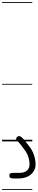

<svg xmlns="http://www.w3.org/2000/svg" viewBox="-25 -1349 360 1832"><path d="M103.5 354Q87.5 354 76 349.2Q64.5 344.5 64.5 326Q64.5 308.5 75.2 304.5Q86 300.5 103.5 300.5H161.5Q207 300.5 232 278.5Q257 256.5 257 219Q257 200.5 252.8 177.2Q248.5 154 238.2 129Q228 104 210 81.5Q195.5 62.5 177.8 38.2Q160 14 135 -9Q127.5 -16 129 -25.8Q130.5 -35.5 138 -42.8Q145.5 -50 155 -50Q162 -50 166.2 -49Q170.5 -48 181 -39.5Q200 -23.5 219 2Q238 27.5 253.5 46.5Q282.5 82 298.5 128.8Q314.5 175.5 314.5 220Q314.5 256 295.5 286.5Q276.5 317 239.2 335.5Q202 354 147 354ZM103.5 354Q87.5 354 76 349.2Q64.5 344.5 64.5 326Q64.5 308.5 75.2 304.5Q86 300.5 103.5 300.5H161.5Q207 300.5 232 278.5Q257 256.5 257 219Q257 200.5 252.8 177.2Q248.5 154 238.2 129Q228 104 210 81.5Q195.5 62.5 177.8 38.2Q160 14 135 -9Q127.5 -16 129 -25.8Q130.5 -35.5 138 -42.8Q145.5 -50 155 -50Q162 -50 166.2 -49Q170.5 -48 181 -39.5Q200 -23.5 219 2Q238 27.5 253.5 46.5Q282.5 82 298.5 128.8Q314.5 175.5 314.5 220Q314.5 256 295.5 286.5Q276.5 317 239.2 335.5Q202 354 147 354ZM-5 455H283V463H-5ZM-5 -16H283V0H-5ZM-5 -549H283V-541H-5ZM-5 -1329H283V-1321H-5Z"/></svg>

Font: Edu SA Dotted Guide
Style: Regular
Weight: 400
Designer: Tina and Corey Anderson, Eben Sorkin, Mirko Velimirovic
Foundry: Google for Education
Version: Version 2.000